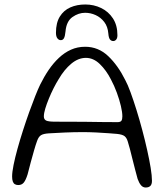

<svg xmlns="http://www.w3.org/2000/svg" viewBox="-20 -816 731 856"><path d="M629.5 20Q617 20 608.5 9.8Q600 -0.5 593.5 -18.5Q589 -35 582.8 -58.5Q576.5 -82 570.5 -106.8Q564.5 -131.5 559 -152.5Q553.5 -173.5 549.5 -185.5Q544.5 -202 535 -209.2Q525.5 -216.5 502 -219Q490.5 -220 464.5 -222Q438.5 -224 407.8 -225.5Q377 -227 350 -227Q310 -227 268.5 -225.2Q227 -223.5 198 -221.5Q173.5 -220 162.8 -213.2Q152 -206.5 145.5 -188Q139 -170.5 131.8 -145.2Q124.5 -120 117 -92.2Q109.5 -64.5 103 -38.5Q95 -13 86 -2Q77 9 61.5 9Q52.5 9 46.2 5.2Q40 1.5 37 -7Q34 -15.5 34 -29Q34 -48.5 40.5 -80.8Q47 -113 58 -152.8Q69 -192.5 82.5 -234.5Q96 -276.5 110.2 -316.2Q124.5 -356 137.2 -388Q150 -420 159 -438.5Q176.5 -474 197.2 -504.5Q218 -535 242.8 -558.2Q267.5 -581.5 296.5 -594.5Q325.5 -607.5 359.5 -607.5Q418.5 -607.5 462.2 -566Q506 -524.5 538.5 -459Q549.5 -439 562.2 -404Q575 -369 588.5 -325.8Q602 -282.5 614.2 -236.5Q626.5 -190.5 636.2 -146.8Q646 -103 651.8 -67.5Q657.5 -32 657.5 -10Q657.5 6 650.2 13Q643 20 629.5 20ZM506 -271.5Q517.5 -272 521.5 -278Q525.5 -284 525.5 -297.5Q525.5 -315.5 519 -343.2Q512.5 -371 501 -402.5Q489.5 -434 474.5 -462Q453.5 -503 425 -530.5Q396.5 -558 363 -558Q329 -558 297.8 -532Q266.5 -506 241.5 -463Q230.5 -445.5 219 -422.8Q207.5 -400 197.8 -376.2Q188 -352.5 181.8 -331.8Q175.5 -311 175.5 -297Q175.5 -283.5 185.8 -278.5Q196 -273.5 226 -273.5Q300.5 -273.5 354.2 -273Q408 -272.5 445.2 -271.8Q482.5 -271 506 -271.5ZM251 -637Q242 -637 235.8 -645.2Q229.5 -653.5 229.5 -670Q229.5 -714.5 246.8 -742.2Q264 -770 293.5 -783Q323 -796 360 -796Q398.5 -796 431 -780.2Q463.5 -764.5 483.5 -734Q503.5 -703.5 503.5 -659Q503.5 -646 498 -639.5Q492.5 -633 485 -633Q476 -633 470.2 -640.2Q464.5 -647.5 463 -666.5Q460.5 -697.5 444.8 -718Q429 -738.5 406.2 -748.8Q383.5 -759 359.5 -759Q330 -759 303 -740Q276 -721 272 -675.5Q270 -654.5 265.2 -645.8Q260.5 -637 251 -637Z"/></svg>

Font: Gluten Thin ExtraLight
Style: Regular
Weight: 250
Version: Version 1.300